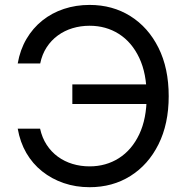

<svg xmlns="http://www.w3.org/2000/svg" viewBox="-20 -758 769 788"><path d="M347.7 10.3Q291 10.3 241.7 -6.6Q192.4 -23.4 153.1 -54.7Q113.8 -85.9 88.1 -130.1Q62.5 -174.3 52.7 -230H144.5Q152.8 -192.4 171.6 -163.6Q190.4 -134.8 217.5 -115Q244.6 -95.2 277.8 -85.2Q311 -75.2 347.7 -75.2Q415 -75.2 468 -108.9Q521 -142.6 551.5 -206.8Q582 -271 582 -363.3Q582 -456.1 551.5 -520.5Q521 -585 468 -618.7Q415 -652.3 347.7 -652.3Q311 -652.3 277.8 -642.3Q244.6 -632.3 217.5 -612.5Q190.4 -592.8 171.6 -564Q152.8 -535.2 145 -497.6H52.7Q62.5 -553.7 88.6 -598.1Q114.7 -642.6 153.8 -673.8Q192.9 -705.1 242.2 -721.4Q291.5 -737.8 347.7 -737.8Q441.9 -737.8 515.1 -691.9Q588.4 -646 630.4 -562Q672.4 -478 672.4 -363.3Q672.4 -249.5 630.4 -165.5Q588.4 -81.5 515.1 -35.6Q441.9 10.3 347.7 10.3ZM276.9 -331.1V-411.6H614.3V-331.1Z"/></svg>

Font: Inter 17pt
Style: Regular
Weight: 400
Version: Version 4.001;git-66647c0bb